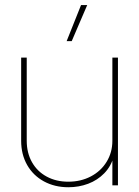

<svg xmlns="http://www.w3.org/2000/svg" viewBox="-20 -748 561 775"><path d="M65.4 -179.7V-515.6H87.9V-179.7Q87.9 -130.9 109.1 -93.3Q130.4 -55.7 168.5 -35.2Q206.5 -14.6 255.9 -14.6Q306.2 -14.6 346.7 -35.9Q387.2 -57.1 410.4 -95Q433.6 -132.8 433.6 -179.7V-515.6H456.1V0H433.6V-117.2H439.5Q428.2 -76.7 400.9 -48.6Q373.5 -20.5 335.9 -6.3Q298.3 7.8 255.9 7.8Q200.7 7.8 157.2 -15.9Q113.8 -39.6 89.6 -82Q65.4 -124.5 65.4 -179.7ZM307.1 -727.5H332L269.5 -582H249Z"/></svg>

Font: Intratopia Thin
Style: Regular
Weight: 100
Designer: Rasmus Andersson
Foundry: rsms
Version: Version 3.000;Glyphs 3.2.3 (3260)